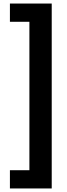

<svg xmlns="http://www.w3.org/2000/svg" viewBox="-20 -820 381 1084"><path d="M36 244V141H146V-697H36V-800H272V244Z"/></svg>

Font: Noto Sans Tamil
Style: Regular
Weight: 400
Designer: Jelle Bosma - Monotype Design Team
Foundry: Monotype Imaging Inc.
Version: Version 2.003